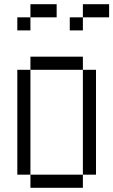

<svg xmlns="http://www.w3.org/2000/svg" viewBox="-20 -895 540 915"><path d="M250 -812.5V-875H125V-812.5H62.5V-750H125V-812.5ZM500 -812.5V-875H375V-812.5H312.5V-750H375V-812.5ZM125 -62.5V0H375V-62.5ZM125 -62.5Q125 -62.5 125 -562.5H62.5Q62.5 -562.5 62.5 -62.5ZM375 -62.5H437.5Q437.5 -62.5 437.5 -562.5H375Q375 -562.5 375 -62.5ZM125 -562.5H375V-625H125Z"/></svg>

Font: Unifont
Style: Regular
Weight: 500
Version: Version 13.0.05